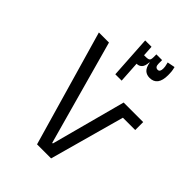

<svg xmlns="http://www.w3.org/2000/svg" viewBox="-246 -977 1091 1091"><g transform="rotate(45 300.0 -431.5)"><path d="M257 0 56 -698H137L312 -67H317L437 -516H594V-452H495L370 0ZM329 -788H345Q360 -788 367.5 -793Q375 -798 375 -818V-841H421V-813Q421 -784 442 -784Q460 -784 460 -812Q460 -819 459 -827Q458 -835 453 -854L499 -863Q504 -843 505 -831Q506 -819 506 -805Q506 -719 442 -719Q418 -719 402.5 -733Q387 -747 381 -781H379Q377 -749 364.5 -736.5Q352 -724 336 -724H333L341 -596H290L274 -852H325Z"/></g></svg>

Font: IBM Plex Sans Arabic
Style: Regular
Weight: 400
Designer: Mike Abbink, Paul van der Laan, Pieter van Rosmalen, Wael Morcos, Khajak Apelian
Foundry: Bold Monday
Version: Version 1.005